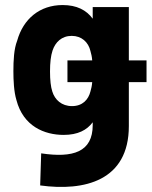

<svg xmlns="http://www.w3.org/2000/svg" viewBox="-20 -542 600 760"><path d="M232 -8C288 -8 324 -27 347 -58V-47C347 60 269 84 143 65L139 192C314 216 490 174 490 -43V-217H560V-303H490V-514H347V-468C322 -502 284 -522 228 -522C137 -522 72 -467 48 -381C35 -348 33 -302 33 -260C33 -224 35 -179 45 -146C72 -42 156 -8 232 -8ZM178 -259C178 -294 181 -321 188 -342C199 -375 224 -400 264 -400C303 -400 330 -375 338 -340C341 -329 344 -318 345 -303H247V-217H345C344 -202 341 -191 338 -180C330 -148 307 -122 265 -122C224 -122 197 -147 187 -180C181 -198 178 -225 178 -259Z"/></svg>

Font: Vanilla Cream Black
Style: Regular
Weight: 900
Designer: Jeremy Tribby, Jinavaṁso
Foundry: Tribby Type
Version: Version 1.422;Glyphs 3.1.2 (3151)